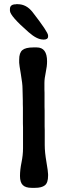

<svg xmlns="http://www.w3.org/2000/svg" viewBox="-20 -926 336 924"><path d="M211.4 -755.4V-750.5Q211.4 -735.4 189.5 -735.4L187 -735.8Q157.7 -735.8 117.2 -771.5Q27.8 -849.6 27.8 -874.5V-882.3Q27.8 -905.3 56.2 -905.3L60.5 -906.2H63L65.4 -905.8Q106.9 -905.8 136.7 -867.7Q211.4 -771.5 211.4 -755.4ZM148.9 -22H132.3Q103 -22 89.6 -35.4Q76.2 -48.8 76.2 -78.9Q76.2 -108.9 83.5 -144.3Q90.8 -179.7 90.8 -212.9V-314L90.3 -331.1V-407.7L89.8 -424.8Q89.8 -433.1 89.8 -441.4L88.4 -499Q88.4 -522.9 80.3 -569.6Q72.3 -616.2 72.3 -624V-639.2Q72.3 -671.9 87.6 -684.8Q103 -697.8 140.6 -697.8H156.7Q206.5 -697.8 206.5 -630.9Q206.5 -607.4 200.2 -577.9Q193.8 -548.3 193.8 -526.4V-496.1L194.3 -479V-411.1L194.8 -394V-317.4L195.3 -300.3Q195.3 -300.3 195.3 -227.5Q195.3 -193.4 203.4 -146.7Q211.4 -100.1 211.4 -87.4V-80.1Q211.4 -46.4 196 -34.2Q180.7 -22 148.9 -22Z"/></svg>

Font: Averia Sans Libre
Style: Regular
Weight: 400
Version: Version 1.002